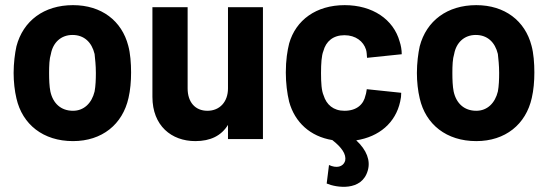

<svg xmlns="http://www.w3.org/2000/svg" viewBox="-20 -541 2133 747"><path d="M264 8C377 8 457 -57 480 -160C487 -190 490 -225 490 -259C490 -295 487 -334 479 -363C454 -460 375 -521 264 -521C151 -521 70 -460 44 -361C38 -334 33 -295 33 -257C33 -223 37 -187 44 -158C67 -57 148 8 264 8ZM171 -257C171 -286 172 -312 178 -331C186 -375 217 -405 262 -405C307 -405 337 -377 348 -331C350 -312 353 -287 353 -257C353 -232 352 -206 348 -185C337 -140 307 -110 264 -110C217 -110 186 -139 176 -185C172 -205 171 -231 171 -257Z M740 8C799 8 841 -13 867 -55V0H1003V-513H867V-197C867 -145 835 -110 787 -110C739 -110 710 -144 710 -197V-513H573V-164C573 -52 647 8 740 8Z M1260 101 1251 173C1288 189 1388 205 1411 122C1422 84 1407 43 1366 5C1455 -9 1519 -63 1537 -146C1540 -159 1541 -168 1541 -180L1407 -194C1405 -184 1405 -178 1402 -170C1395 -136 1369 -110 1320 -110C1277 -110 1250 -134 1239 -170C1231 -188 1229 -218 1229 -257C1229 -293 1231 -325 1238 -342C1248 -380 1276 -404 1320 -404C1364 -404 1394 -380 1404 -348C1407 -339 1407 -327 1408 -316L1543 -330C1543 -347 1540 -364 1535 -379C1511 -466 1429 -521 1321 -521C1210 -521 1131 -463 1105 -372C1098 -344 1092 -307 1092 -259C1092 -218 1097 -178 1105 -145C1127 -65 1187 -10 1273 4C1309 32 1328 59 1323 84C1315 110 1288 114 1260 101Z M1833 8C1946 8 2026 -57 2049 -160C2056 -190 2059 -225 2059 -259C2059 -295 2056 -334 2048 -363C2023 -460 1944 -521 1833 -521C1720 -521 1639 -460 1613 -361C1607 -334 1602 -295 1602 -257C1602 -223 1606 -187 1613 -158C1636 -57 1717 8 1833 8ZM1740 -257C1740 -286 1741 -312 1747 -331C1755 -375 1786 -405 1831 -405C1876 -405 1906 -377 1917 -331C1919 -312 1922 -287 1922 -257C1922 -232 1921 -206 1917 -185C1906 -140 1876 -110 1833 -110C1786 -110 1755 -139 1745 -185C1741 -205 1740 -231 1740 -257Z"/></svg>

Font: Vanilla Cream ExtraBold
Style: Regular
Weight: 800
Designer: Jeremy Tribby, Jinavaṁso
Foundry: Tribby Type
Version: Version 1.422;Glyphs 3.1.2 (3151)